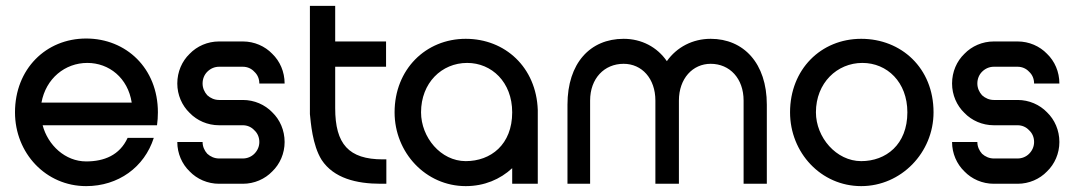

<svg xmlns="http://www.w3.org/2000/svg" viewBox="-20 -625 3656 653"><path d="M517 -243C517 -393 409 -494 273 -494C136 -494 31 -390 31 -243C31 -104 136 8 273 8C382 8 471 -56 503 -156H414C387 -97 334 -76 273 -76C202 -76 143 -131 125 -199H514C516 -213 517 -228 517 -243ZM277 -411C351 -411 415 -360 428 -276H121C136 -358 201 -411 277 -411Z M806 0C845 0 881 -16 906 -42C932 -67 948 -103 948 -142C948 -182 932 -218 906 -243C881 -269 845 -285 806 -285H725C710 -285 696 -291 685 -301C675 -312 669 -326 669 -341C669 -357 675 -371 685 -381C696 -392 710 -398 725 -398H806C821 -398 835 -392 845 -381C856 -371 862 -357 862 -341H948C948 -381 932 -417 906 -442C881 -468 845 -484 806 -484H725C686 -484 650 -468 625 -442C599 -417 583 -381 583 -341C583 -302 599 -266 625 -241C650 -215 686 -199 725 -199H806C821 -199 835 -193 845 -182C856 -172 862 -158 862 -142C862 -127 856 -113 845 -102C835 -92 821 -86 806 -86H725C710 -86 696 -92 685 -102C675 -113 669 -127 669 -142H583C583 -103 599 -67 625 -42C650 -16 686 0 725 0Z M1282 -83C1166 -83 1120 -135 1120 -257V-398H1293V-484H1120V-605H1034V-237C1037 -210 1042 -132 1074 -81C1115 -19 1192 0 1275 0H1294V-83Z M1809 -243V-251C1804 -396 1698 -493 1564 -493C1428 -493 1322 -389 1322 -243C1322 -106 1428 8 1564 8C1627 8 1681 -15 1722 -53V0H1809V-205ZM1564 -77C1479 -77 1412 -158 1412 -243C1412 -343 1482 -411 1569 -411C1652 -411 1722 -346 1722 -243C1722 -133 1649 -77 1564 -77Z M2101 -493C1987 -493 1910 -410 1910 -269V0H1987V-283C1987 -358 2035 -408 2101 -408C2163 -408 2209 -358 2209 -283V0H2289V-283C2289 -358 2336 -408 2397 -408C2462 -408 2509 -358 2509 -283V0H2588V-269C2588 -410 2509 -493 2397 -493C2336 -493 2282 -465 2248 -417C2215 -465 2162 -493 2101 -493Z M2667 -243C2667 -106 2772 8 2909 8C3045 8 3155 -106 3155 -243C3155 -394 3045 -493 2909 -493C2772 -493 2667 -389 2667 -243ZM2755 -243C2755 -343 2827 -411 2913 -411C2997 -411 3066 -346 3066 -243C3066 -133 2993 -77 2909 -77C2824 -77 2755 -158 2755 -243Z M3441 0C3480 0 3516 -16 3541 -42C3567 -67 3583 -103 3583 -142C3583 -182 3567 -218 3541 -243C3516 -269 3480 -285 3441 -285H3360C3345 -285 3331 -291 3320 -301C3310 -312 3304 -326 3304 -341C3304 -357 3310 -371 3320 -381C3331 -392 3345 -398 3360 -398H3441C3456 -398 3470 -392 3480 -381C3491 -371 3497 -357 3497 -341H3583C3583 -381 3567 -417 3541 -442C3516 -468 3480 -484 3441 -484H3360C3321 -484 3285 -468 3260 -442C3234 -417 3218 -381 3218 -341C3218 -302 3234 -266 3260 -241C3285 -215 3321 -199 3360 -199H3441C3456 -199 3470 -193 3480 -182C3491 -172 3497 -158 3497 -142C3497 -127 3491 -113 3480 -102C3470 -92 3456 -86 3441 -86H3360C3345 -86 3331 -92 3320 -102C3310 -113 3304 -127 3304 -142H3218C3218 -103 3234 -67 3260 -42C3285 -16 3321 0 3360 0Z"/></svg>

Font: Radis Sans
Style: Regular
Weight: 400
Designer: Gaël Goy
Foundry: Gaël Goy
Version: 1.0